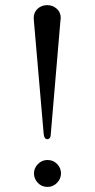

<svg xmlns="http://www.w3.org/2000/svg" viewBox="-20 -736 373 756"><path d="M112.8 -665Q112.8 -688 128.4 -701.9Q144 -715.8 166 -715.8Q187 -715.8 203.1 -701.9Q219.2 -688 219.2 -665Q219.2 -663.1 218.5 -658.9Q217.8 -654.8 217.8 -652.8L180.2 -210.9Q180.2 -188 166 -188Q153.8 -188 151.9 -210L113.8 -649.9Q113.8 -651.9 113.3 -657Q112.8 -662.1 112.8 -665ZM167 -106Q189.9 -106 205.1 -90.1Q220.2 -74.2 220.2 -53.2Q220.2 -32.2 204.6 -16.1Q189 0 167 0Q144 0 128.9 -16.1Q113.8 -32.2 113.8 -53.2Q113.8 -74.2 129.4 -90.1Q145 -106 167 -106Z"/></svg>

Font: CMU Serif Upright Italic
Style: UprightItalic
Weight: 500
Version: Version 0.7.0